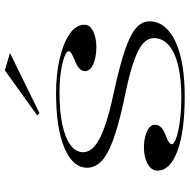

<svg xmlns="http://www.w3.org/2000/svg" viewBox="-15 -751 781 791"><g transform="rotate(-90 375.5 -355.5)"><path d="M373 15Q302 15 245.5 7.5Q189 0 149 -15Q109 -30 88.5 -50.5Q68 -71 68 -97Q68 -115 81.5 -127.5Q95 -140 117 -146.5Q139 -153 164 -153Q188 -153 209.5 -147.5Q231 -142 244 -132Q257 -122 257 -107Q257 -94 248 -84Q239 -74 222 -67Q196 -57 186.5 -51Q177 -45 177 -38Q177 -29 202.5 -20Q228 -11 272 -5Q316 1 371 1Q446 1 500.5 -12Q555 -25 584.5 -50.5Q614 -76 614 -112Q614 -138 589 -159Q564 -180 505.5 -199Q447 -218 345 -238Q246 -260 187.5 -282.5Q129 -305 104.5 -330.5Q80 -356 80 -387Q80 -446 161.5 -480.5Q243 -515 387 -515Q466 -515 530 -500Q594 -485 631.5 -459Q669 -433 669 -398Q669 -381 655.5 -370.5Q642 -360 621 -354.5Q600 -349 576 -349Q558 -349 540.5 -352Q523 -355 509 -360.5Q495 -366 486.5 -375.5Q478 -385 478 -396Q478 -421 522 -438Q544 -447 552 -452.5Q560 -458 560 -464Q560 -470 545.5 -477Q531 -484 506.5 -489.5Q482 -495 452.5 -498Q423 -501 392 -501Q315 -501 259.5 -489.5Q204 -478 174 -456Q144 -434 144 -404Q144 -378 168.5 -356.5Q193 -335 247 -315.5Q301 -296 386 -278Q497 -254 562 -232Q627 -210 655 -186Q683 -162 683 -130Q683 -96 661.5 -69Q640 -42 599.5 -23Q559 -4 502 5.5Q445 15 373 15ZM304 -583 296 -593 481 -726 553 -705Z"/></g></svg>

Font: Kalnia SemiExpanded Light
Style: Regular
Weight: 300
Width: 6
Designer: Frida Medrano
Foundry: Frida Medrano
Version: Version 1.105